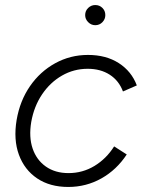

<svg xmlns="http://www.w3.org/2000/svg" viewBox="-20 -730 580 762"><path d="M251 12Q178 12 127.5 -22Q77 -56 55 -116Q33 -176 46 -254Q59 -330 99 -388Q139 -446 199 -479Q259 -512 329 -512Q401 -512 451.5 -479.5Q502 -447 523 -391L468 -367Q452 -410 415.5 -433.5Q379 -457 328 -457Q273 -457 226 -430Q179 -403 147 -355.5Q115 -308 104 -246Q94 -186 109.5 -140.5Q125 -95 162 -69Q199 -43 252 -43Q308 -43 355 -71.5Q402 -100 433 -149L483 -117Q443 -56 382.5 -22Q322 12 251 12ZM358 -630Q342 -630 330 -642Q318 -654 318 -670Q318 -687 330 -698.5Q342 -710 358 -710Q375 -710 386.5 -698.5Q398 -687 398 -670Q398 -654 386.5 -642Q375 -630 358 -630Z"/></svg>

Font: Figtree Light
Style: Italic
Weight: 300
Italic angle: -9.5°
Foundry: Erik Kennedy
Version: Version 2.001; ttfautohint (v1.8.4.7-5d5b);gftools[0.9.27]